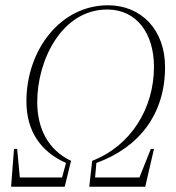

<svg xmlns="http://www.w3.org/2000/svg" viewBox="-20 -707 667 727"><path d="M22 0H225L249 -98C163 -139 121 -219 121 -321C121 -481 215 -671 386 -671C497 -671 563 -581 563 -454C563 -297 476 -155 329 -98L318 0H530L563 -143H551L508 -35H340L345 -90C508 -149 605 -276 605 -453C605 -595 514 -687 389 -687C208 -687 80 -517 80 -323C80 -210 135 -132 230 -90L215 -35H55L45 -143H33Z"/></svg>

Font: Source Serif 4 Display Light
Style: Italic
Weight: 300
Italic angle: -12°
Designer: Frank Grießhammer
Foundry: Adobe Systems Incorporated
Version: Version 4.004;hotconv 1.0.117;makeotfexe 2.5.65602